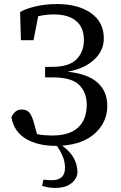

<svg xmlns="http://www.w3.org/2000/svg" viewBox="-20 -704 596 945"><path d="M254 14Q167 14 108 -20.5Q49 -55 36 -127Q44 -144 56 -154.5Q68 -165 87 -165Q113 -165 126 -148Q139 -131 149 -92L162 -44Q181 -40 200 -38.5Q219 -37 237 -37Q322 -37 364.5 -76.5Q407 -116 407 -189Q407 -248 370 -285.5Q333 -323 241 -323H202V-375H237Q320 -375 356.5 -412Q393 -449 393 -507Q393 -569 354.5 -601Q316 -633 245 -633Q204 -633 168 -624L145 -506H83L79 -645Q109 -662 157 -673Q205 -684 261 -684Q365 -684 428 -639.5Q491 -595 491 -515Q491 -454 442.5 -409.5Q394 -365 312 -351Q411 -341 459.5 -298Q508 -255 508 -183Q508 -104 449.5 -49.5Q391 5 286 13Q325 41 343 74Q361 107 361 142Q361 174 332 197.5Q303 221 250 221Q229 221 213 217.5Q197 214 187 211L194 180Q218 183 235 183Q300 183 300 122Q300 95 290 69Q280 43 260 14Z"/></svg>

Font: Source Serif 4 SmText
Style: Regular
Weight: 400
Designer: Frank Grießhammer
Foundry: Adobe
Version: Version 4.005;hotconv 1.1.0;makeotfexe 2.6.0